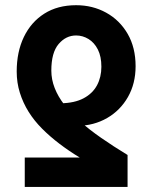

<svg xmlns="http://www.w3.org/2000/svg" viewBox="-20 -733 593 753"><path d="M278.5 -712.6Q343.2 -712.6 396.2 -683.4Q449.2 -654.3 480.5 -600.5Q511.8 -546.6 511.8 -473.3Q511.8 -405.3 481.8 -352.6Q451.8 -300 400.1 -270.1Q348.4 -240.2 283.3 -239.3L218.3 -327.9Q272.6 -328.8 307.9 -347.6Q343.1 -366.3 360.4 -398.4Q377.6 -430.6 377.6 -471.3Q377.6 -511.4 363.9 -538.6Q350.1 -565.8 327.3 -579.9Q304.4 -593.9 278.5 -593.9Q238.6 -593.9 210 -560.4Q181.3 -526.9 181.3 -456.2Q181.3 -421.4 194.4 -387.9Q207.4 -354.4 232.5 -322Q257.7 -289.6 293.9 -257.1Q330.1 -224.6 377.2 -192Q424.2 -159.3 480.3 -125.2V0H77.1V-115.3H292.5Q250.9 -140.5 213.5 -168.9Q176.1 -197.3 145.1 -228.4Q114.1 -259.4 92.2 -294.5Q70.3 -329.6 57.9 -369.2Q45.5 -408.8 45.5 -452.6Q45.5 -529.5 73.6 -588Q101.8 -646.5 153.8 -679.5Q205.8 -712.6 278.5 -712.6Z"/></svg>

Font: Source Sans 3
Style: Regular
Weight: 200
Designer: Paul D. Hunt
Foundry: Adobe
Version: Version 3.046;hotconv 1.0.118;makeotfexe 2.5.65603